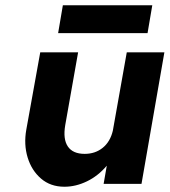

<svg xmlns="http://www.w3.org/2000/svg" viewBox="-20 -699 645 730"><path d="M219 -679H559L541 -573H201ZM228 -223Q219 -170 238 -142Q257 -114 302 -114Q342 -114 370.5 -137Q399 -160 409 -202L462 -500H605L518 0H374L386 -69Q353 -30 310.5 -9.5Q268 11 225 11Q172 11 136 -20Q100 -51 85 -100.5Q70 -150 80 -206L133 -500H277Z"/></svg>

Font: Overused Grotesk
Style: Bold Italic
Weight: 700
Italic angle: -10°
Version: Version 0.003